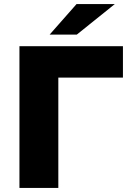

<svg xmlns="http://www.w3.org/2000/svg" viewBox="-20 -928 641 948"><path d="M268 -545H587V-700H76V0H268ZM359 -757 547 -908H358L225 -757Z"/></svg>

Font: Montserrat-Alt1 ExtBd
Style: Regular
Weight: 800
Designer: Differentunic
Foundry: Differentunic
Version: Version 7.222